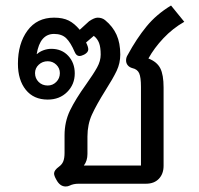

<svg xmlns="http://www.w3.org/2000/svg" viewBox="-20 -666 723 696"><path d="M218 10Q197 10 184 -15Q176 -29 176 -37Q176 -49 194 -62Q205 -70 209.5 -81.5Q214 -93 214 -112V-175Q214 -225 234 -266Q254 -307 292 -360Q319 -398 332 -421.5Q345 -445 345 -468Q345 -495 339 -510.5Q333 -526 320 -536L292 -512Q300 -496 300 -487Q300 -476 285 -468Q275 -463 268 -463Q257 -463 251 -477Q236 -512 220 -527.5Q204 -543 176 -543Q125 -543 113 -470H114Q124 -479 138 -484Q152 -489 166 -489Q204 -489 227.5 -463.5Q251 -438 251 -400Q251 -360 223.5 -332.5Q196 -305 153 -305Q102 -305 73.5 -340.5Q45 -376 45 -435Q45 -508 79.5 -555Q114 -602 176 -602Q208 -602 229 -591.5Q250 -581 269 -558L303 -589Q322 -602 334 -602Q350 -602 361 -593Q389 -570 402.5 -540Q416 -510 416 -468Q416 -437 403 -409.5Q390 -382 362 -338Q330 -287 313.5 -251Q297 -215 297 -171V-108Q297 -83 284 -66H491V-351Q491 -386 484.5 -400.5Q478 -415 460 -419Q449 -422 443 -429.5Q437 -437 437 -447Q437 -458 443 -467Q475 -526 511 -570Q547 -614 600 -646L648 -587Q606 -563 572.5 -527.5Q539 -492 518 -454Q549 -442 561 -418.5Q573 -395 573 -349V-65Q573 -36 556 -18Q539 0 509 0H265Q246 0 232 7Q226 10 218 10ZM197 -401Q197 -419 184 -431.5Q171 -444 153 -444Q134 -444 120.5 -431.5Q107 -419 107 -401Q107 -382 120 -369Q133 -356 153 -356Q171 -356 184 -369Q197 -382 197 -401Z"/></svg>

Font: Niramit
Style: Regular
Weight: 400
Version: Version 1.000; ttfautohint (v1.6)